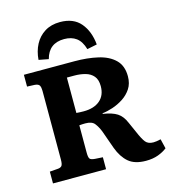

<svg xmlns="http://www.w3.org/2000/svg" viewBox="-137 -1070 1070 1195"><g transform="rotate(-15 398.0 -472.5)"><path d="M656 14Q583 14 543.5 -20Q504 -54 481 -116L439 -234Q426 -266 409 -287.5Q392 -309 350 -309Q340 -309 330 -308.5Q320 -308 311 -307V-130Q311 -102 317.5 -92Q324 -82 351 -80L401 -77V0H59V-76L111 -80Q128 -81 136.5 -90Q145 -99 145 -131V-574Q145 -596 138.5 -608Q132 -620 108 -622L59 -624V-700H385Q468 -700 535.5 -684.5Q603 -669 642.5 -630.5Q682 -592 682 -524Q682 -477 660.5 -444.5Q639 -412 606 -390.5Q573 -369 536.5 -357Q500 -345 470 -342V-338Q529 -329 561 -308.5Q593 -288 612 -242L641 -177Q663 -125 679.5 -105Q696 -85 730 -85Q748 -85 777 -92L792 -30Q768 -11 734 1.5Q700 14 656 14ZM360 -384Q427 -384 465 -416.5Q503 -449 503 -508Q503 -550 483.5 -573Q464 -596 431.5 -605Q399 -614 361 -614H313V-386Q324 -385 337.5 -384.5Q351 -384 360 -384ZM360 -959Q447 -959 492.5 -905Q538 -851 546 -765L482 -752Q467 -804 436 -827Q405 -850 358 -850Q259 -850 234 -754L171 -766Q175 -821 198 -864.5Q221 -908 262 -933.5Q303 -959 360 -959Z"/></g></svg>

Font: Literata 7pt
Style: Bold
Weight: 700
Designer: Latin by Veronika Burian and Jose Scaglione. Greek by Irene Vlachou. Cyrillic by Vera Evstafieva.
Foundry: TypeTogether
Version: Version 3.002